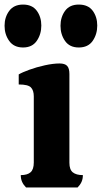

<svg xmlns="http://www.w3.org/2000/svg" viewBox="-67 -821 446 841"><path d="M47 0Q36 -11 30 -24Q24 -37 24 -54Q53 -54 67 -66.5Q81 -79 81 -109V-399Q81 -425 68.5 -438Q56 -451 15 -451V-495Q30 -504 61.5 -515.5Q93 -527 129.5 -535Q166 -543 194 -543Q217 -543 227 -532.5Q237 -522 237 -497V-108Q237 -78 252 -66Q267 -54 296 -54Q296 -37 290 -24Q284 -11 273 0ZM278 -613Q238 -613 218 -641.5Q198 -670 198 -708Q198 -746 218 -773.5Q238 -801 278 -801Q319 -801 339 -774Q359 -747 359 -709Q359 -671 339 -642Q319 -613 278 -613ZM34 -613Q-6 -613 -26.5 -641.5Q-47 -670 -47 -708Q-47 -746 -26.5 -773.5Q-6 -801 34 -801Q74 -801 94 -774Q114 -747 114 -709Q114 -671 94 -642Q74 -613 34 -613Z"/></svg>

Font: Calistoga
Style: Regular
Weight: 400
Designer: Yvonne Schuttler, Eben Sorkin
Foundry: www.sorkintype.com
Version: Version 1.010; ttfautohint (v1.8.4.7-5d5b)